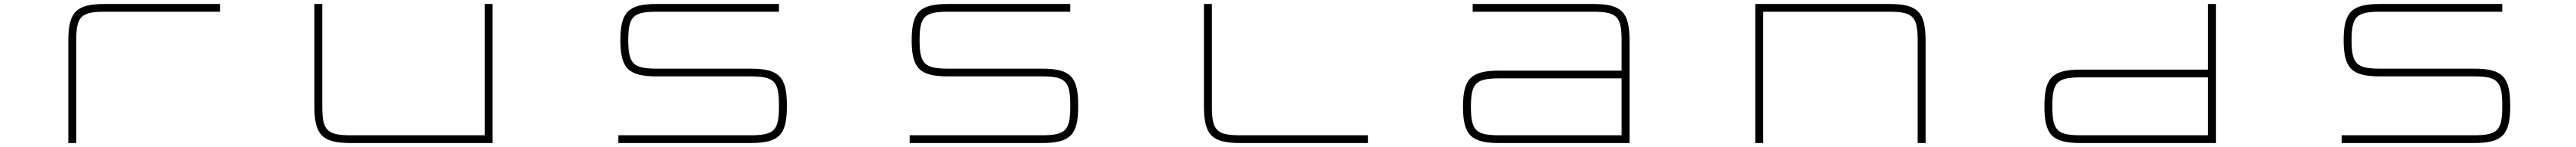

<svg xmlns="http://www.w3.org/2000/svg" viewBox="-20 -720 13006 740"><path d="M325 -515.5V0H365V-515.5C365 -637.5 388.5 -661 510.5 -661H1091V-700H509.5C365 -700 325 -660 325 -515.5Z M1752 0H2467.5V-700H2427.5V-39H1753C1631 -39 1607.5 -62.5 1607.5 -184.5V-700H1567.5V-184.5C1567.5 -40 1607.5 0 1752 0Z M3913.5 -700H3297C3153.5 -700 3113 -660.5 3112.5 -517.5C3113 -375 3153.5 -335.5 3297 -335.5H3768C3890 -335.5 3913.5 -312 3913.5 -190V-184.5C3913.5 -62.5 3890 -39 3768 -39H3102.5V0H3769C3913.5 0 3953.5 -40 3953.5 -184.5V-190C3953.5 -334.5 3913.5 -374.5 3769 -374.5H3298C3177 -374.5 3153 -397.5 3152.5 -518C3153 -638 3177 -661 3298 -661H3913.5ZM3112.5 -515.5V-520C3112.5 -519 3112.5 -518.5 3112.5 -517.5Z M5384.5 -700H4768C4624.5 -700 4584 -660.5 4583.5 -517.5C4584 -375 4624.5 -335.5 4768 -335.5H5239C5361 -335.5 5384.5 -312 5384.5 -190V-184.5C5384.5 -62.5 5361 -39 5239 -39H4573.5V0H5240C5384.5 0 5424.5 -40 5424.5 -184.5V-190C5424.5 -334.5 5384.5 -374.5 5240 -374.5H4769C4648 -374.5 4624 -397.5 4623.5 -518C4624 -638 4648 -661 4769 -661H5384.5ZM4583.5 -515.5V-520C4583.5 -519 4583.5 -518.5 4583.5 -517.5Z M6059.5 -700V-184.5C6059.5 -40 6099.5 0 6244 0H6887.5V-39H6245C6123 -39 6099.5 -62.5 6099.5 -184.5V-700Z M7553 -325.5H8168.5V-39H7553C7432 -39 7408 -62 7407.5 -182C7408 -302.5 7432 -325.5 7553 -325.5ZM7367.5 -180V-184.5V-182.5C7368 -39.5 7408.5 0 7552 0H8208.5V-515.5C8208.5 -660 8168.5 -700 8024 -700H7416.5V-661H8023C8145 -661 8168.5 -637.5 8168.5 -515.5V-364.5H7552C7408.5 -364.5 7368 -325 7367.5 -182.5Z M8843.5 -700V0H8883.5V-661H9518C9640 -661 9663.5 -637.5 9663.5 -515.5V0H9703.5V-515.5C9703.5 -660 9663.5 -700 9519 -700Z M10488 0H11169.5V-700H11129.5V-369.5H10488C10343.5 -369.5 10303.5 -329.5 10303.5 -185V-184.5C10303.5 -40 10343.5 0 10488 0ZM10343.5 -184.5V-185C10343.5 -307 10367 -330.5 10489 -330.5H11129.5V-39H10489C10367 -39 10343.5 -62.5 10343.5 -184.5Z M12615.5 -700H11999C11855.5 -700 11815 -660.5 11814.5 -517.5C11815 -375 11855.5 -335.5 11999 -335.5H12470C12592 -335.5 12615.5 -312 12615.5 -190V-184.5C12615.5 -62.5 12592 -39 12470 -39H11804.5V0H12471C12615.5 0 12655.5 -40 12655.5 -184.5V-190C12655.5 -334.5 12615.5 -374.5 12471 -374.5H12000C11879 -374.5 11855 -397.5 11854.5 -518C11855 -638 11879 -661 12000 -661H12615.5ZM11814.5 -515.5V-520C11814.5 -519 11814.5 -518.5 11814.5 -517.5Z"/></svg>

Font: Melete UltraLight
Style: Regular
Weight: 200
Width: 6
Designer: Sora Sagano
Foundry: DOT COLON
Version: Version 0.200;FEAKit 1.0